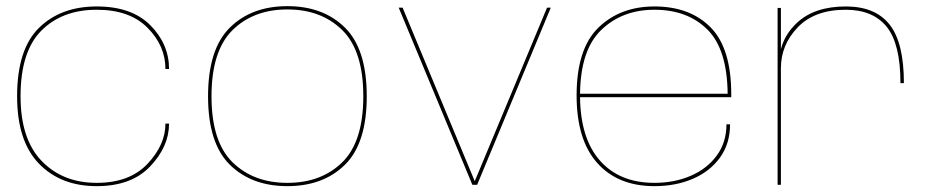

<svg xmlns="http://www.w3.org/2000/svg" viewBox="-20 -616 3112 640"><path d="M302.5 4.5Q182.5 4.5 109.8 -70.5Q37 -145.5 37 -295Q37 -451.5 109.8 -523Q182.5 -594.5 302.5 -594.5Q419 -594.5 481.2 -531.8Q543.5 -469 543.5 -386H531.5Q531.5 -463 472 -523.2Q412.5 -583.5 302.5 -583.5Q187.5 -583.5 118 -514Q48.5 -444.5 48.5 -295Q48.5 -152.5 118.8 -79.5Q189 -6.5 302.5 -6.5Q412 -6.5 471.8 -70Q531.5 -133.5 531.5 -204H543.5Q543.5 -128 481 -61.8Q418.5 4.5 302.5 4.5Z M938 4.5Q818.5 4.5 746 -67Q673.5 -138.5 673.5 -295Q673.5 -452 746 -523.8Q818.5 -595.5 938 -595.5Q1057.5 -595.5 1130 -523.8Q1202.5 -452 1202.5 -295Q1202.5 -138.5 1130 -67Q1057.5 4.5 938 4.5ZM938 -6.5Q1051 -6.5 1121 -75.2Q1191 -144 1191 -295Q1191 -446.5 1121 -515.5Q1051 -584.5 938 -584.5Q825 -584.5 755 -515.5Q685 -446.5 685 -295Q685 -144 755 -75.2Q825 -6.5 938 -6.5Z M1554.5 0 1309 -590.5H1322L1562.5 -12L1803.5 -590.5H1816L1570.5 0Z M2161.5 4.5Q2040 4.5 1971 -72.5Q1902 -149.5 1902 -298Q1902 -453.5 1974.8 -524Q2047.5 -594.5 2161.5 -594.5Q2279.5 -594.5 2348.5 -525Q2417.5 -455.5 2417.5 -301.5V-292H1913.5Q1915 -154.5 1979.5 -81Q2045 -6.5 2161.5 -6.5Q2228 -6.5 2282.5 -30Q2337 -53.5 2369.2 -97.5Q2401.5 -141.5 2401.5 -201.5H2413.5Q2413.5 -137 2380 -90.8Q2346.5 -44.5 2289.5 -20Q2232.5 4.5 2161.5 4.5ZM1913.5 -303.5H2405.5Q2404 -451 2339 -516.5Q2272.5 -583.5 2161.5 -583.5Q2053.5 -583.5 1983.5 -515.5Q1915 -449 1913.5 -303.5Z M2981.5 -339Q2981.5 -469.5 2935.8 -526.5Q2890 -583.5 2799 -583.5Q2695.5 -583.5 2639.2 -525Q2583 -466.5 2583 -388.5V0H2572V-589.5H2583V-452Q2595.5 -501 2635.5 -539Q2694 -594.5 2799.5 -594.5Q2897.5 -594.5 2945.2 -534.2Q2993 -474 2993 -339Z"/></svg>

Font: Anybody ExtraExpanded Thin
Style: Regular
Weight: 100
Width: 8
Designer: Tyler Finck
Foundry: Etcetera Type Company
Version: Version 1.010; ttfautohint (v1.8.3) -l 8 -r 50 -G 200 -x 14 